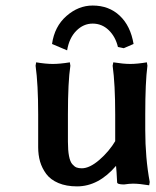

<svg xmlns="http://www.w3.org/2000/svg" viewBox="-20 -660 560 690"><path d="M400.9 -4.9Q398.9 -46.9 397 -64Q334 9.8 256.8 9.8Q218.3 9.8 189.9 -2.2Q161.6 -14.2 146.2 -34.9Q130.9 -55.7 124 -79.3Q117.2 -103 117.2 -130.9V-249Q117.2 -356.9 107.9 -423.8L109.9 -436Q144.5 -430.2 169.9 -430.2Q195.3 -430.2 231 -436L232.9 -423.8Q224.1 -365.7 224.1 -249V-150.9Q224.1 -119.6 228 -99.4Q231.9 -79.1 239.7 -70.1Q247.6 -61 255.1 -58.1Q262.7 -55.2 273.9 -55.2Q302.2 -55.2 337.4 -85.7Q372.6 -116.2 396 -155.8L394 -152.8V-249Q394 -356.9 384.8 -423.8L387.2 -436Q423.3 -430.2 448.2 -430.2Q473.1 -430.2 507.8 -436L509.8 -423.8Q502 -364.7 502 -249V-192.9Q502 -92.3 518.1 -5.9L516.1 5.9Q480.5 0 458 0Q445.8 0 425.8 2.9Q400.9 2.9 400.9 -4.9ZM424.8 -486.8 403.8 -491.2Q395 -528.3 370.6 -551.8Q346.2 -575.2 313 -575.2Q279.8 -575.2 254.2 -549.3Q228.5 -523.4 221.2 -479L167 -502Q175.8 -564.9 218.8 -602.5Q261.7 -640.1 313 -640.1Q371.6 -640.1 410.4 -603.5Q449.2 -566.9 460 -502Z"/></svg>

Font: Linear Smooth
Style: Bold
Weight: 700
Designer: Philipp H. Poll, Flanker
Foundry: Philipp H. Poll, reworked by Flanker
Version: Version 1.061 | FøM Fix